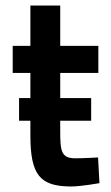

<svg xmlns="http://www.w3.org/2000/svg" viewBox="-20 -665 400 695"><path d="M336 -499H198V-645H90V-499H26V-401H90V-310H49V-228H90V-175C90 -31 125 10 238 10C273 10 340 -2 340 -2L335 -95C335 -95 281 -92 253 -92C201 -92 198 -118 198 -193V-228H310V-310H198V-401H336Z"/></svg>

Font: RazerF5 SemiBold
Style: Regular
Weight: 600
Foundry: Razer Inc.
Version: Version 2